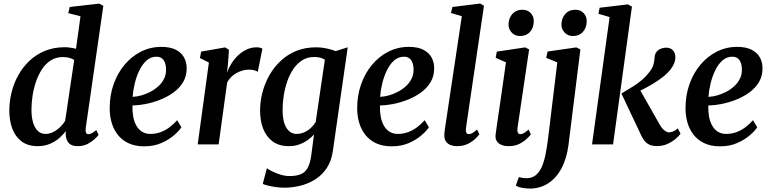

<svg xmlns="http://www.w3.org/2000/svg" viewBox="-20 -838 4471 1114"><path d="M477.5 -96Q475.5 -78 479 -68.8Q482.5 -59.5 492.5 -59.5Q501.5 -59.5 512 -64.8Q522.5 -70 538.5 -83.5L552 -55Q546.5 -47.5 530.2 -32Q514 -16.5 489 -3.2Q464 10 430.5 10Q396.5 10 379.8 -7.2Q363 -24.5 361 -58.5L361.5 -78Q347 -57 323.8 -36.8Q300.5 -16.5 269 -3.2Q237.5 10 198 10Q141.5 10 105 -17.8Q68.5 -45.5 51.2 -92.2Q34 -139 34 -196Q34 -248 46.8 -300.8Q59.5 -353.5 85.5 -400.5Q111.5 -447.5 150.2 -484.5Q189 -521.5 240.5 -542.8Q292 -564 356.5 -564Q371.5 -564 388.5 -561.5Q405.5 -559 421 -555L447 -743.5L376 -762L384.5 -797.5L556 -817L579.5 -804ZM410.5 -490Q398 -498.5 380.8 -502.8Q363.5 -507 345.5 -507Q305.5 -507 275.2 -488Q245 -469 223.8 -436.5Q202.5 -404 188.8 -364Q175 -324 168.8 -281.5Q162.5 -239 162.5 -200.5Q162.5 -157.5 172.2 -126Q182 -94.5 200 -77.8Q218 -61 243 -61Q268 -61 290 -72.5Q312 -84 329.8 -101.5Q347.5 -119 358 -137Z M1032.5 -99.5Q1019 -78.5 989.2 -52.8Q959.5 -27 916 -8Q872.5 11 817 11Q762.5 11 724 -7.8Q685.5 -26.5 661.5 -58.5Q637.5 -90.5 626.8 -130Q616 -169.5 616.5 -211Q616.5 -285 639.2 -349.2Q662 -413.5 702.5 -462Q743 -510.5 797.5 -538.2Q852 -566 916 -566Q966.5 -566 998.8 -550Q1031 -534 1046.8 -506.5Q1062.5 -479 1063 -445Q1064 -398 1042.8 -362.2Q1021.5 -326.5 986 -301Q950.5 -275.5 908.5 -259Q866.5 -242.5 824.2 -234.5Q782 -226.5 748.5 -226Q747.5 -192 752.8 -162.2Q758 -132.5 770.8 -109.8Q783.5 -87 803.8 -74Q824 -61 852.5 -61Q885.5 -61 913.8 -72Q942 -83 965.5 -101Q989 -119 1008 -140.5ZM888.5 -509Q855 -509 830.2 -486.8Q805.5 -464.5 788.5 -429.2Q771.5 -394 761.8 -353.5Q752 -313 749.5 -276Q773.5 -277 800.2 -284.5Q827 -292 852.8 -305.5Q878.5 -319 899.2 -338Q920 -357 932.2 -381.8Q944.5 -406.5 943.5 -436.5Q942.5 -472.5 928.2 -490.8Q914 -509 888.5 -509Z M1127 0 1192 -475 1140 -501 1147 -538.5 1286 -563 1308.5 -549 1302 -459.5 1297 -416.5Q1306 -442 1322 -468Q1338 -494 1360.2 -515.5Q1382.5 -537 1410 -550.2Q1437.5 -563.5 1469 -563.5Q1480 -563.5 1489.2 -561Q1498.5 -558.5 1502.5 -555L1475.5 -421Q1471 -425 1458 -429.5Q1445 -434 1424.5 -434Q1406.5 -434 1388.5 -429Q1370.5 -424 1353.2 -414.8Q1336 -405.5 1322 -391.8Q1308 -378 1298 -360L1248.5 0Z M1911.5 36.5Q1903 97.5 1874.8 138.8Q1846.5 180 1806 204.8Q1765.5 229.5 1719.8 240.2Q1674 251 1629.5 251Q1606 251 1581 247.5Q1556 244 1535.5 239Q1515 234 1504.5 229L1528.5 138Q1537.5 145 1558.5 155.8Q1579.5 166.5 1606.5 175Q1633.5 183.5 1661 183.5Q1698.5 183.5 1724 173.2Q1749.5 163 1764.2 137.5Q1779 112 1785.5 66.5L1802 -58Q1786.5 -40.5 1764.8 -25Q1743 -9.5 1716 0.2Q1689 10 1656.5 10Q1599.5 10 1562.2 -17.2Q1525 -44.5 1507 -91Q1489 -137.5 1489 -196Q1489 -248.5 1502.5 -301Q1516 -353.5 1542.5 -400.5Q1569 -447.5 1608.2 -484.5Q1647.5 -521.5 1699 -542.5Q1750.5 -563.5 1814.5 -563.5Q1845 -563.5 1875.8 -556.8Q1906.5 -550 1927.5 -541.5L1997.5 -563.5ZM1865 -491.5Q1853 -499.5 1837 -503.5Q1821 -507.5 1803.5 -507.5Q1763.5 -507.5 1733.2 -488.2Q1703 -469 1681.2 -436.5Q1659.5 -404 1646 -364Q1632.5 -324 1626 -281.5Q1619.5 -239 1619.5 -200Q1619.5 -167 1625 -141Q1630.5 -115 1641.2 -97.2Q1652 -79.5 1667 -70.2Q1682 -61 1701.5 -61Q1725 -61 1746.2 -70.8Q1767.5 -80.5 1784 -96.2Q1800.5 -112 1811.5 -129.5Z M2468.5 -99.5Q2455 -78.5 2425.2 -52.8Q2395.5 -27 2352 -8Q2308.5 11 2253 11Q2198.5 11 2160 -7.8Q2121.5 -26.5 2097.5 -58.5Q2073.5 -90.5 2062.8 -130Q2052 -169.5 2052.5 -211Q2052.5 -285 2075.2 -349.2Q2098 -413.5 2138.5 -462Q2179 -510.5 2233.5 -538.2Q2288 -566 2352 -566Q2402.5 -566 2434.8 -550Q2467 -534 2482.8 -506.5Q2498.5 -479 2499 -445Q2500 -398 2478.8 -362.2Q2457.5 -326.5 2422 -301Q2386.5 -275.5 2344.5 -259Q2302.5 -242.5 2260.2 -234.5Q2218 -226.5 2184.5 -226Q2183.5 -192 2188.8 -162.2Q2194 -132.5 2206.8 -109.8Q2219.5 -87 2239.8 -74Q2260 -61 2288.5 -61Q2321.5 -61 2349.8 -72Q2378 -83 2401.5 -101Q2425 -119 2444 -140.5ZM2324.5 -509Q2291 -509 2266.2 -486.8Q2241.5 -464.5 2224.5 -429.2Q2207.5 -394 2197.8 -353.5Q2188 -313 2185.5 -276Q2209.5 -277 2236.2 -284.5Q2263 -292 2288.8 -305.5Q2314.5 -319 2335.2 -338Q2356 -357 2368.2 -381.8Q2380.5 -406.5 2379.5 -436.5Q2378.5 -472.5 2364.2 -490.8Q2350 -509 2324.5 -509Z M2683.5 -95Q2681 -78 2685.5 -68.8Q2690 -59.5 2699.5 -59.5Q2708.5 -59.5 2719 -65Q2729.5 -70.5 2748 -86.5L2761 -58.5Q2755 -50 2738.8 -33.8Q2722.5 -17.5 2695.5 -3.8Q2668.5 10 2630 10Q2611.5 10 2594.8 3.8Q2578 -2.5 2567.8 -16.5Q2557.5 -30.5 2558 -53.5Q2558 -58.5 2558.5 -65.2Q2559 -72 2560 -79Q2561 -86 2561.5 -90.5L2659.5 -744L2596.5 -762.5L2605 -797.5L2766 -817.5L2788 -804.5Z M2932.5 10Q2906.5 10 2888.5 2.2Q2870.5 -5.5 2861.8 -20.2Q2853 -35 2855.5 -57Q2858 -77 2862.8 -110Q2867.5 -143 2873.8 -185Q2880 -227 2887 -275.2Q2894 -323.5 2901.2 -374.8Q2908.5 -426 2915.5 -476.5L2856 -502.5L2862.5 -538.5L3026.5 -563L3050 -551.5L2982.5 -95.5Q2980 -77.5 2984.8 -68.5Q2989.5 -59.5 2998.5 -59.5Q3008.5 -59.5 3019.2 -65.5Q3030 -71.5 3047 -86.5L3060 -58Q3054 -50 3037.5 -33.8Q3021 -17.5 2994.5 -3.8Q2968 10 2932.5 10ZM2996 -629Q2968 -629 2948.8 -649.2Q2929.5 -669.5 2930.5 -698.5Q2932 -734 2953.5 -757.8Q2975 -781.5 3010.5 -781.5Q3041.5 -781.5 3059.5 -761.8Q3077.5 -742 3077 -715Q3077 -678.5 3055.8 -653.8Q3034.5 -629 2996 -629Z M3278.5 2Q3268 83.5 3237 140.2Q3206 197 3159.2 226.5Q3112.5 256 3055.5 256Q3029.5 256 3006.2 251.2Q2983 246.5 2973 238L2990.5 189.5Q2998 192 3011 194Q3024 196 3034.5 196Q3066.5 196 3088 178.8Q3109.5 161.5 3123 131Q3136.5 100.5 3144.8 60Q3153 19.5 3159 -26.5L3213.5 -476L3149 -502.5L3157 -539L3323.5 -563L3347.5 -551.5ZM3303 -629Q3275 -629 3255.8 -649.2Q3236.5 -669.5 3237.5 -698.5Q3239 -734 3260.5 -757.8Q3282 -781.5 3317.5 -781.5Q3348.5 -781.5 3366.5 -761.8Q3384.5 -742 3384 -715Q3384 -678.5 3362.8 -653.8Q3341.5 -629 3303 -629Z M3415 0 3517 -739 3452 -758 3459 -793 3623 -812.5 3646.5 -799.5 3537 0ZM3791.5 9.5Q3768.5 9.5 3751.8 3Q3735 -3.5 3723 -16.8Q3711 -30 3702 -49L3585.5 -295.5Q3614.5 -313.5 3642.2 -329.8Q3670 -346 3697.2 -368Q3724.5 -390 3750.5 -423.5Q3765.5 -443 3771.2 -463.2Q3777 -483.5 3778 -503.5Q3779 -525 3789.8 -537.8Q3800.5 -550.5 3815.8 -556Q3831 -561.5 3845 -561.5Q3870.5 -561.5 3884.2 -546Q3898 -530.5 3898.5 -508.5Q3899 -488 3891.2 -469.8Q3883.5 -451.5 3871.5 -436.5Q3854.5 -414 3827.8 -392.8Q3801 -371.5 3771 -353.5Q3741 -335.5 3713.2 -321.2Q3685.5 -307 3665 -297.5L3680.5 -339L3808 -114.5Q3820.5 -93 3835 -81.5Q3849.5 -70 3862 -70Q3871.5 -70 3885 -75Q3898.5 -80 3912.5 -93L3928.5 -62.5Q3920 -49.5 3900.5 -32.8Q3881 -16 3853.2 -3.2Q3825.5 9.5 3791.5 9.5Z M4373.5 -99.5Q4360 -78.5 4330.2 -52.8Q4300.5 -27 4257 -8Q4213.5 11 4158 11Q4103.5 11 4065 -7.8Q4026.5 -26.5 4002.5 -58.5Q3978.5 -90.5 3967.8 -130Q3957 -169.5 3957.5 -211Q3957.5 -285 3980.2 -349.2Q4003 -413.5 4043.5 -462Q4084 -510.5 4138.5 -538.2Q4193 -566 4257 -566Q4307.5 -566 4339.8 -550Q4372 -534 4387.8 -506.5Q4403.5 -479 4404 -445Q4405 -398 4383.8 -362.2Q4362.5 -326.5 4327 -301Q4291.5 -275.5 4249.5 -259Q4207.5 -242.5 4165.2 -234.5Q4123 -226.5 4089.5 -226Q4088.5 -192 4093.8 -162.2Q4099 -132.5 4111.8 -109.8Q4124.5 -87 4144.8 -74Q4165 -61 4193.5 -61Q4226.5 -61 4254.8 -72Q4283 -83 4306.5 -101Q4330 -119 4349 -140.5ZM4229.5 -509Q4196 -509 4171.2 -486.8Q4146.5 -464.5 4129.5 -429.2Q4112.5 -394 4102.8 -353.5Q4093 -313 4090.5 -276Q4114.5 -277 4141.2 -284.5Q4168 -292 4193.8 -305.5Q4219.5 -319 4240.2 -338Q4261 -357 4273.2 -381.8Q4285.5 -406.5 4284.5 -436.5Q4283.5 -472.5 4269.2 -490.8Q4255 -509 4229.5 -509Z"/></svg>

Font: Merriweather 28pt SemiBold
Style: Italic
Weight: 600
Italic angle: -7.8°
Version: Version 2.101